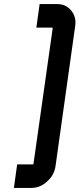

<svg xmlns="http://www.w3.org/2000/svg" viewBox="-20 -820 389 940"><path d="M261 -800H174L158 -685H235Q238 -685 238 -682L144 -18Q144 -15 141 -15H64L48 100H134Q177 100 211 68Q246 37 252 -8L348 -692Q355 -736 329 -768Q303 -800 261 -800Z"/></svg>

Font: Unageo
Style: SemiBold-Italic
Weight: 600
Designer: Richard Sepsi
Foundry: Richard Sepsi
Version: Version 2.000